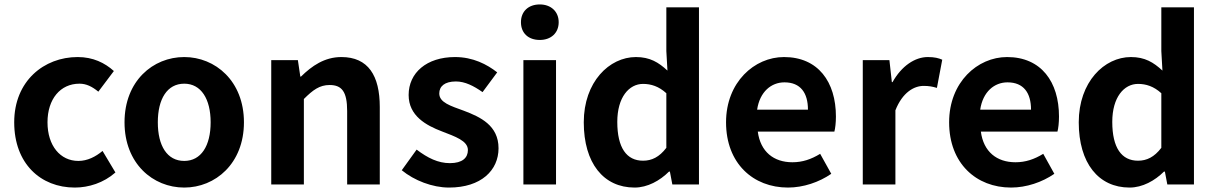

<svg xmlns="http://www.w3.org/2000/svg" viewBox="-20 -831 5477 865"><path d="M317 14C379 14 447 -7 500 -54L442 -151C411 -125 374 -106 333 -106C252 -106 194 -174 194 -280C194 -385 252 -454 338 -454C369 -454 395 -441 423 -418L493 -511C452 -548 399 -574 330 -574C178 -574 44 -466 44 -280C44 -94 163 14 317 14Z M810 14C950 14 1079 -94 1079 -280C1079 -466 950 -574 810 -574C669 -574 541 -466 541 -280C541 -94 669 14 810 14ZM810 -106C733 -106 691 -174 691 -280C691 -385 733 -454 810 -454C886 -454 929 -385 929 -280C929 -174 886 -106 810 -106Z M1202 0H1349V-385C1390 -426 1420 -448 1465 -448C1520 -448 1544 -418 1544 -331V0H1691V-349C1691 -490 1639 -574 1518 -574C1442 -574 1385 -534 1336 -486H1333L1322 -560H1202Z M2003 14C2148 14 2226 -64 2226 -163C2226 -266 2144 -304 2070 -332C2010 -354 1959 -369 1959 -410C1959 -442 1983 -464 2034 -464C2075 -464 2114 -444 2154 -416L2220 -505C2174 -541 2111 -574 2030 -574C1902 -574 1821 -503 1821 -403C1821 -309 1900 -266 1971 -239C2030 -216 2088 -197 2088 -155C2088 -120 2063 -96 2007 -96C1954 -96 1907 -119 1857 -157L1790 -64C1846 -18 1928 14 2003 14Z M2338 0H2485V-560H2338ZM2412 -651C2462 -651 2497 -682 2497 -731C2497 -779 2462 -811 2412 -811C2360 -811 2327 -779 2327 -731C2327 -682 2360 -651 2412 -651Z M2839 14C2897 14 2953 -17 2994 -58H2998L3009 0H3129V-798H2982V-601L2987 -513C2947 -550 2908 -574 2845 -574C2725 -574 2610 -462 2610 -280C2610 -96 2699 14 2839 14ZM2877 -107C2803 -107 2761 -165 2761 -282C2761 -393 2814 -453 2877 -453C2913 -453 2948 -442 2982 -411V-165C2950 -123 2916 -107 2877 -107Z M3530 14C3599 14 3670 -10 3725 -48L3675 -138C3634 -113 3595 -100 3550 -100C3466 -100 3406 -147 3394 -238H3739C3743 -252 3746 -279 3746 -306C3746 -462 3666 -574 3512 -574C3379 -574 3251 -461 3251 -280C3251 -95 3373 14 3530 14ZM3391 -337C3403 -418 3455 -460 3514 -460C3587 -460 3620 -412 3620 -337Z M3867 0H4014V-334C4046 -415 4098 -444 4141 -444C4165 -444 4181 -441 4201 -435L4225 -562C4209 -569 4191 -574 4160 -574C4102 -574 4042 -534 4001 -461H3998L3987 -560H3867Z M4535 14C4604 14 4675 -10 4730 -48L4680 -138C4639 -113 4600 -100 4555 -100C4471 -100 4411 -147 4399 -238H4744C4748 -252 4751 -279 4751 -306C4751 -462 4671 -574 4517 -574C4384 -574 4256 -461 4256 -280C4256 -95 4378 14 4535 14ZM4396 -337C4408 -418 4460 -460 4519 -460C4592 -460 4625 -412 4625 -337Z M5069 14C5127 14 5183 -17 5224 -58H5228L5239 0H5359V-798H5212V-601L5217 -513C5177 -550 5138 -574 5075 -574C4955 -574 4840 -462 4840 -280C4840 -96 4929 14 5069 14ZM5107 -107C5033 -107 4991 -165 4991 -282C4991 -393 5044 -453 5107 -453C5143 -453 5178 -442 5212 -411V-165C5180 -123 5146 -107 5107 -107Z"/></svg>

Font: Noto Sans TC
Style: Bold
Weight: 700
Designer: Ryoko NISHIZUKA 西塚涼子 (kana, bopomofo & ideographs); Paul D. Hunt (Latin, Greek & Cyrillic); Sandoll Communications 산돌커뮤니
Foundry: Adobe
Version: Version 2.004;hotconv 1.0.118;makeotfexe 2.5.65603